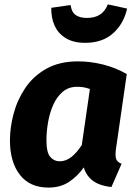

<svg xmlns="http://www.w3.org/2000/svg" viewBox="-20 -824 612 861"><path d="M330.3 -548.8Q384.6 -548.8 440.8 -535Q497 -521.2 548.5 -492L499.7 -153.8Q496.4 -127.8 500.3 -112.9Q504.1 -98.1 525.2 -89.4L479.7 14.6Q450.5 11.9 424.9 2.1Q399.4 -7.7 381.7 -26.6Q364 -45.4 355.5 -73.4Q327.7 -33.4 289.2 -8.1Q250.7 17.2 197.2 17.2Q113.6 17.2 69.1 -40.2Q24.6 -97.7 24.6 -194.6Q24.6 -251.8 40.9 -313.6Q57.2 -375.4 93 -428.9Q128.8 -482.4 187.5 -515.6Q246.2 -548.8 330.3 -548.8ZM325.8 -434.8Q287.6 -434.8 261.2 -412.4Q234.8 -389.9 218.6 -353.5Q202.5 -317 195.4 -275Q188.3 -233 188.3 -194.9Q188.3 -139.9 205.3 -120.3Q222.3 -100.7 247.4 -100.7Q275.8 -100.7 300 -119.9Q324.2 -139.1 346.8 -173.6L383.2 -424.9Q368.7 -430 355.7 -432.4Q342.7 -434.8 325.8 -434.8ZM361.6 -631.9Q309.9 -631.9 275.7 -652.5Q241.4 -673 225.2 -708.5Q209 -743.9 209.9 -789L296.6 -801.6Q300.7 -770.2 319 -756.9Q337.4 -743.6 370.1 -743.6Q404.8 -743.6 427.9 -758.2Q450.9 -772.9 463.6 -804.3L549.9 -785.6Q535 -717.6 487.2 -674.8Q439.5 -631.9 361.6 -631.9Z"/></svg>

Font: Fira Sans Variable
Style: Italic
Weight: 397
Italic angle: -8°
Designer: Carrois Corporate & Edenspiekermann AG
Foundry: Carrois Corporate GbR & Edenspiekermann AG
Version: Version 4.202